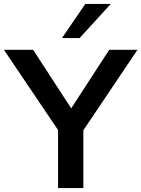

<svg xmlns="http://www.w3.org/2000/svg" viewBox="-46 -959 721 979"><path d="M250 0V-333L277 -256L-26 -705H123L331 -385H303L511 -705H655L353 -256L379 -333V0ZM270 -765 389 -939H519L360 -765Z"/></svg>

Font: Mulish ExtraLight
Style: Bold
Weight: 700
Version: Version 3.603